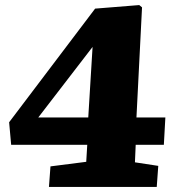

<svg xmlns="http://www.w3.org/2000/svg" viewBox="-20 -737 691 757"><path d="M518 -274H632L626 -166H515L512 -97L604 -83L598 0H173L179 -81L320 -99L324 -166H24L16 -255L355 -703L529 -717L540 -708ZM328 -274 345 -552 131 -274Z"/></svg>

Font: Literata ExtraBold
Style: Italic
Weight: 800
Italic angle: -2°
Designer: Latin by Veronika Burian and Jose Scaglione. Greek by Irene Vlachou. Cyrillic by Vera Evstafieva
Foundry: TypeTogether
Version: Version 3.002